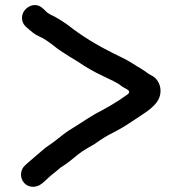

<svg xmlns="http://www.w3.org/2000/svg" viewBox="-20 -673 714 755"><path d="M582.1 -372.6C572.7 -378.8 564.5 -381.2 551.4 -392.1C542.9 -397.9 532.8 -404.4 526.3 -408.3C522.4 -409.8 519.6 -411.2 516.3 -414.1L501.2 -423.5C487.8 -432.4 474.1 -439.5 457.5 -447.8L428.5 -461.8C363.6 -494.2 302 -530.7 246.5 -575C229.4 -587 213 -597.6 195.9 -607.1C184.5 -613.5 170.1 -616.8 157 -632.3C154.4 -634.6 151.6 -636.7 149.2 -639.2C116.4 -671.9 66.5 -641.1 66.5 -603.5C66.5 -589.7 70.6 -579.4 80.5 -569.1L88.2 -562.4C102.8 -549.6 116.1 -537.5 132.8 -530.5C152.2 -522.4 169.6 -509.5 187.7 -495.9C210.2 -477.8 225.5 -467.8 251.5 -451.6L287.5 -429.7C287.6 -429.6 287.9 -429.4 288.1 -429.3C319.7 -407.7 348.9 -390.8 384.4 -374.3L413.4 -360.3C430.9 -351.9 444.3 -345.6 462.1 -331.4L479.1 -321.9C498.4 -311.2 480.1 -300.7 480.1 -300.7L447.9 -278.6C419.7 -260.7 409.3 -254.6 378.8 -237.9C337.1 -217.1 306.3 -194 267.4 -170.3C240.3 -154.4 219.9 -137.4 196.8 -119.2C180 -105.8 165.9 -98.1 152.2 -86.6C132.6 -69.2 108.9 -50.3 89.4 -32.7L78.4 -22.7C59.3 -5.6 56.9 26 74.8 46.2C92.9 66.5 123.9 65.8 144.1 49.3L154.6 40.7C164.7 30.7 181.6 15.1 195.6 4.9C205 -2.5 215.3 -13.4 231.6 -22.8C248.9 -34 268 -50.4 287.1 -65.7C305.9 -81.4 334.4 -95.8 353 -107.4C372.8 -121.5 398.3 -138.7 424.4 -151.2C457.4 -168.4 472.2 -177.5 502 -197.4C538.2 -222.1 574.2 -241.5 596 -270.5C622.4 -305.7 612.4 -352.7 582.1 -372.6Z"/></svg>

Font: Smoothie
Style: Light
Weight: 400
Foundry: Cannot Into Space Fonts
Version: Version 0.8